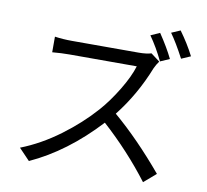

<svg xmlns="http://www.w3.org/2000/svg" viewBox="-93 -952 1186 1100"><g transform="rotate(10 500.0 -402.0)"><path d="M837.9 -676.8 784.2 -653.3Q747.1 -730.5 704.1 -791L756.8 -814.5Q807.6 -739.3 837.9 -676.8ZM728.5 -690.4 780.3 -651.4Q765.6 -631.8 754.9 -608.4Q690.4 -445.3 586.9 -314.5Q732.4 -190.4 878.9 -15.6L808.6 44.9Q688.5 -113.3 534.2 -252.9Q351.6 -55.7 143.6 39.1L80.1 -27.3Q195.3 -72.3 302.7 -151.9Q410.2 -231.4 492.2 -324.2Q543.9 -382.8 591.8 -461.9Q639.6 -541 658.2 -602.5H267.6Q220.7 -602.5 167 -597.7V-688.5Q214.8 -681.6 267.6 -681.6H654.3Q700.2 -681.6 728.5 -690.4ZM818.4 -826.2 870.1 -848.6Q919.9 -780.3 954.1 -712.9L900.4 -689.5Q854.5 -776.4 818.4 -826.2Z"/></g></svg>

Font: Gen Shin Gothic Monospace Regular
Style: Regular
Weight: 400
Designer: [Source Han Sans]
Ryoko NISHIZUKA  (kana & ideographs); Paul D. Hunt (Latin, Greek & Cyrillic); Wenlong ZHANG  (bopomofo
Version: Version 1.002.20150607